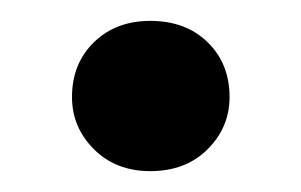

<svg xmlns="http://www.w3.org/2000/svg" viewBox="-20 -423 288 184"><path d="M124 -259Q91 -259 70 -280Q49 -301 49 -330Q49 -362 70 -382.5Q91 -403 124 -403Q158 -403 179 -382.5Q200 -362 200 -330Q200 -301 179 -280Q158 -259 124 -259Z"/></svg>

Font: DM Sans 10pt SemiBold
Style: Regular
Weight: 600
Version: Version 4.004;gftools[0.9.30]